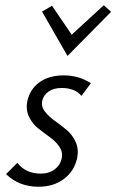

<svg xmlns="http://www.w3.org/2000/svg" viewBox="-20 -706 443 731"><path d="M237 -493 140 -662 178 -684 253 -574 375 -686 403 -661ZM126 5Q53 5 3 -43L46 -86Q78 -45 135 -45Q167 -45 188.5 -61.5Q210 -78 215 -104Q220 -127 206 -147.5Q192 -168 169.5 -184Q147 -200 124.5 -218Q102 -236 89.5 -263.5Q77 -291 85 -325Q96 -369 132 -394Q168 -419 222 -419Q281 -419 326 -389L290 -341Q265 -371 215 -371Q184 -371 165 -357.5Q146 -344 141 -323Q136 -301 150.5 -282Q165 -263 188 -246.5Q211 -230 233.5 -211.5Q256 -193 268.5 -164.5Q281 -136 273 -101Q262 -54 223 -24.5Q184 5 126 5Z"/></svg>

Font: EauTest
Style: Italic
Weight: 400
Italic angle: -12°
Designer: Christian Thalmann (Catharsis Fonts)
Version: Version 0.001;PS 000.001;hotconv 1.0.88;makeotf.lib2.5.64775